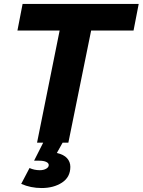

<svg xmlns="http://www.w3.org/2000/svg" viewBox="-20 -720 720 969"><path d="M296 0 267 52Q302 60 318.5 78.5Q335 97 335 122Q335 174 293 201.5Q251 229 190 229Q135 229 87 208L129 128Q153 139 181 139Q200 139 213 131.5Q226 124 226 113Q226 103 213 97Q200 91 178 91H152L198 0H167L281 -566H68L94 -700H680L654 -566H440L325 0Z"/></svg>

Font: Gontserrat SemiBold
Style: Italic
Weight: 600
Italic angle: -11.3°
Designer: Julieta Ulanovsky
Foundry: Julieta Ulanovsky
Version: Version 6.001